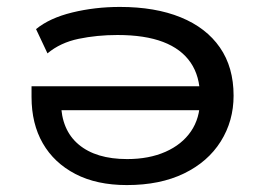

<svg xmlns="http://www.w3.org/2000/svg" viewBox="-20 -525 772 554"><path d="M346 9Q259 9 197.5 -23Q136 -55 103.5 -111.5Q71 -168 71 -245V-276H581V-207H134L156 -229Q157 -150 207 -108Q257 -66 347 -66Q410 -66 457.5 -87Q505 -108 531 -146Q557 -184 557 -236V-247Q557 -305 530 -344.5Q503 -384 450.5 -404Q398 -424 319 -424Q260 -424 207 -413Q154 -402 117 -371L84 -441Q123 -473 188.5 -489Q254 -505 326 -505Q428 -505 501.5 -475Q575 -445 614.5 -388Q654 -331 654 -249Q654 -176 617 -117Q580 -58 511 -24.5Q442 9 346 9Z"/></svg>

Font: Nunito Sans 7pt Expanded
Style: Regular
Weight: 400
Width: 7
Designer: Vernon Adams
Foundry: Vernon Adams
Version: Version 3.101;gftools[0.9.27]